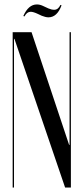

<svg xmlns="http://www.w3.org/2000/svg" viewBox="-20 -844 376 864"><path d="M291 -192H293V-699H299V0H273L45 -669H43V0H37V-699H122ZM90 -770 85 -772Q108 -824 146 -824Q159 -824 172 -818L198 -806Q212 -800 224 -800Q242 -800 252 -822L257 -820Q237 -766 198 -766Q191 -766 183.5 -768Q176 -770 168 -773L151 -781Q130 -791 118 -791Q101 -791 90 -770Z"/></svg>

Font: Moniqa SemBd Narrow Display
Style: Regular
Weight: 600
Width: 4
Designer: Rajesh Rajput
Foundry: Rajesh Rajput
Version: Version 1.000